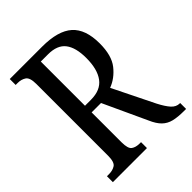

<svg xmlns="http://www.w3.org/2000/svg" viewBox="-202 -827 940 940"><g transform="rotate(-45 267.5 -357.0)"><path d="M28 0V-41H42Q68 -41 85.5 -52.5Q103 -64 103 -108V-605Q103 -649 85 -661Q67 -673 42 -673H28V-714H252Q362 -714 412.5 -669Q463 -624 463 -526Q463 -442 428 -398Q393 -354 345 -336L451 -121Q471 -82 489.5 -61.5Q508 -41 532 -41H535V0H520Q478 0 449.5 -7Q421 -14 401 -33.5Q381 -53 365 -90L261 -315H196V-108Q196 -64 212 -52.5Q228 -41 255 -41H264V0ZM237 -361Q304 -361 335 -402.5Q366 -444 366 -522Q366 -594 338 -630.5Q310 -667 246 -667H196V-361Z"/></g></svg>

Font: Noto Serif Lao ExtraCondensed
Style: Regular
Weight: 400
Width: 2
Designer: Monotype Design Team
Foundry: Monotype Imaging Inc.
Version: Version 2.003; ttfautohint (v1.8.4.7-5d5b)